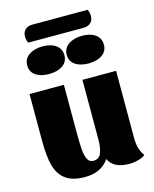

<svg xmlns="http://www.w3.org/2000/svg" viewBox="-131 -970 868 1080"><g transform="rotate(-15 302.5 -430.5)"><path d="M582 -12Q567 1 540.5 8Q514 15 490 15Q397 15 369 -45Q324 22 228 22Q154 22 114.5 -9Q75 -40 61 -95Q47 -150 47 -236V-510H247V-241Q247 -174 249.5 -137.5Q252 -101 262.5 -77.5Q273 -54 297 -54Q331 -54 343 -84.5Q355 -115 355 -162V-510H551V-117Q551 -52 582 -12ZM494 -844Q494 -820 478.5 -805.5Q463 -791 437 -791H115Q106 -806 106 -830Q106 -854 121.5 -868.5Q137 -883 163 -883H485Q494 -868 494 -844ZM293 -670Q293 -632 262.5 -611Q232 -590 183 -590Q135 -590 105.5 -610.5Q76 -631 76 -668Q76 -707 107.5 -728.5Q139 -750 187 -750Q235 -750 264 -729Q293 -708 293 -670ZM523 -670Q523 -632 492.5 -611Q462 -590 413 -590Q365 -590 335.5 -610.5Q306 -631 306 -668Q306 -707 337.5 -728.5Q369 -750 417 -750Q465 -750 494 -729Q523 -708 523 -670Z"/></g></svg>

Font: Sansita ExtraBold
Style: Regular
Weight: 800
Designer: Pablo Cosgaya
Foundry: Omnibus-Type
Version: Version 1.006